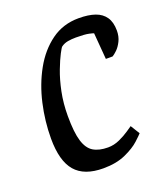

<svg xmlns="http://www.w3.org/2000/svg" viewBox="-104 -587 582 670"><g transform="rotate(-20 187.5 -252.0)"><path d="M167 9Q96 9 63 -29.5Q30 -68 30 -151Q30 -215 44.5 -279Q59 -343 88.5 -396Q118 -449 162 -481Q206 -513 264 -513Q300 -513 324.5 -504.5Q349 -496 362 -477Q375 -458 375 -427Q375 -405 366.5 -388Q358 -371 347.5 -361Q337 -351 330 -347H305L297 -445Q296 -446 280.5 -449.5Q265 -453 232 -453Q216 -453 202 -450.5Q188 -448 177 -440Q174 -438 164 -419Q154 -400 141.5 -367.5Q129 -335 120.5 -293.5Q112 -252 112 -205Q112 -144 122 -111.5Q132 -79 153 -66.5Q174 -54 207 -54Q229 -54 250 -63.5Q271 -73 287 -84Q303 -95 306 -97L327 -63Q323 -58 303.5 -40Q284 -22 249.5 -6.5Q215 9 167 9Z"/></g></svg>

Font: Faustina
Style: Italic
Weight: 400
Italic angle: -8°
Designer: Alfonso Garcia
Foundry: http://www.omnibus-type.com
Version: Version 1.200